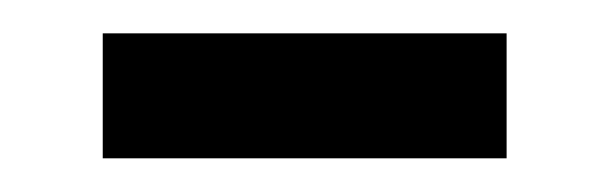

<svg xmlns="http://www.w3.org/2000/svg" viewBox="-20 -325 362 114"><path d="M41 -231V-305.2H280.8V-231Z"/></svg>

Font: f0_25643 
Style: Regular
Weight: 400
Foundry: Ascender Corporation
Version: Version 1.10